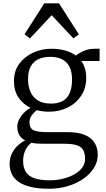

<svg xmlns="http://www.w3.org/2000/svg" viewBox="-20 -861 632 1150"><path d="M273 269.5Q208.5 269.5 163.5 258.5Q118.5 247.5 90.5 227.5Q62.5 207.5 50 180.2Q37.5 153 37.5 120Q37.5 87.5 50.5 60.2Q63.5 33 84.8 12.5Q106 -8 130.5 -20Q108 -31.5 95.8 -52Q83.5 -72.5 83.5 -102.5Q83.5 -125 94.8 -146.5Q106 -168 124 -186Q142 -204 163 -215Q117.5 -237 90.5 -277.2Q63.5 -317.5 63.5 -375.5Q63.5 -436.5 96 -479.8Q128.5 -523 179.8 -546Q231 -569 286 -569Q329.5 -569 368 -559Q406.5 -549 434.5 -528Q445 -538.5 476.5 -553.8Q508 -569 548 -569H576.5V-495.5H467Q476 -483 482.8 -467.2Q489.5 -451.5 493 -433.2Q496.5 -415 496.5 -395Q496.5 -333.5 466.2 -287.8Q436 -242 385.5 -217Q335 -192 275 -192Q255 -192 236.2 -194.2Q217.5 -196.5 200 -201Q182 -187 169.2 -168.8Q156.5 -150.5 156.5 -131Q156.5 -92 181.2 -80.8Q206 -69.5 266 -69.5H384.5Q448 -69.5 488 -52.8Q528 -36 546.8 -5.2Q565.5 25.5 565.5 66.5Q565.5 108 543 144.2Q520.5 180.5 480.8 208.8Q441 237 387.8 253.2Q334.5 269.5 273 269.5ZM278 219Q331 219 379.5 203.2Q428 187.5 458.8 158.8Q489.5 130 489.5 89.5Q489.5 62 480.5 41.8Q471.5 21.5 444.8 10.8Q418 0 364.5 0H240.5Q220.5 0 202 -1.2Q183.5 -2.5 167.5 -6Q143.5 13.5 131 40.8Q118.5 68 118.5 104Q118.5 140 133 165.8Q147.5 191.5 182.2 205.2Q217 219 278 219ZM284.5 -240.5Q350 -240.5 380.8 -277Q411.5 -313.5 411.5 -384.5Q411.5 -431 396.2 -461Q381 -491 351.8 -505.8Q322.5 -520.5 280 -520.5Q243.5 -520.5 213.5 -508Q183.5 -495.5 165.8 -466.2Q148 -437 148 -386.5Q148 -345 162 -312Q176 -279 206.2 -259.8Q236.5 -240.5 284.5 -240.5ZM159.5 -631 127 -655.5 245 -841H333.5L452 -655.5L419.5 -631L289.5 -770Z"/></svg>

Font: Merriweather 20pt Light
Style: Regular
Weight: 300
Version: Version 2.100